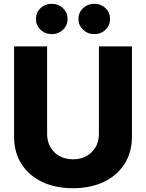

<svg xmlns="http://www.w3.org/2000/svg" viewBox="-20 -969 760 999"><path d="M359.9 10.3Q267.6 10.3 198.5 -22.9Q129.4 -56.2 91.3 -116.5Q53.2 -176.8 53.2 -257.3V-727.5H225.1V-272Q225.1 -233.4 242.2 -203.6Q259.3 -173.8 289.6 -157Q319.8 -140.1 359.9 -140.1Q399.9 -140.1 430.2 -157Q460.4 -173.8 477.5 -203.6Q494.6 -233.4 494.6 -272V-727.5H666.5V-257.3Q666.5 -176.8 628.2 -116.5Q589.8 -56.2 520.8 -22.9Q451.7 10.3 359.9 10.3ZM470.7 -791.5Q436 -791.5 412.1 -814.5Q388.2 -837.4 388.2 -870.6Q388.2 -903.8 412.1 -926.5Q436 -949.2 470.7 -949.2Q505.4 -949.2 529.1 -926.5Q552.7 -903.8 552.7 -870.6Q552.7 -836.9 529.1 -814.2Q505.4 -791.5 470.7 -791.5ZM249 -791.5Q214.4 -791.5 190.7 -814.5Q167 -837.4 167 -870.6Q167 -903.8 190.7 -926.5Q214.4 -949.2 249 -949.2Q283.7 -949.2 307.6 -926.5Q331.5 -903.8 331.5 -870.6Q331.5 -836.9 307.6 -814.2Q283.7 -791.5 249 -791.5Z"/></svg>

Font: Inter 20pt ExtraBold
Style: Regular
Weight: 800
Version: Version 4.001;git-66647c0bb